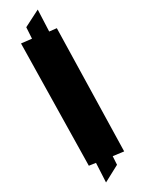

<svg xmlns="http://www.w3.org/2000/svg" viewBox="-20 -623 298 402"><path d="M35 -566 59 -603 83 -557 99 -564 240 -306 216 -296 225 -278 202 -241 181 -282 166 -276 24 -532 47 -542Z"/></svg>

Font: Renner*
Style: Semi
Weight: 600
Version: Version 003.000 ; ttfautohint (v0.97) -l 8 -r 50 -G 200 -x 1